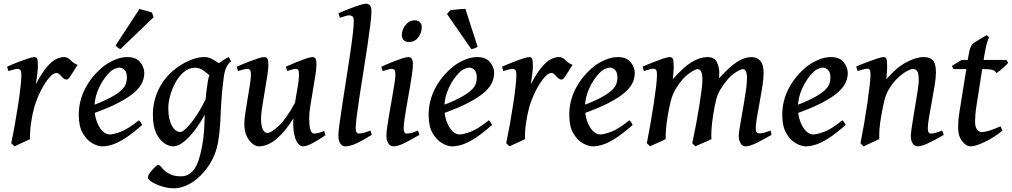

<svg xmlns="http://www.w3.org/2000/svg" viewBox="-20 -762 5408 1026"><path d="M395 -415Q387.2 -404.8 376 -386Q364.7 -367.2 354.2 -352.1Q343.8 -336.9 337.4 -336.9Q325.2 -336.9 316.2 -345.7Q307.1 -354.5 299.1 -363.3Q291 -372.1 281.2 -372.1Q264.2 -372.1 241.5 -345.2Q218.8 -318.4 197.5 -276.1Q176.3 -233.9 162.6 -187Q152.3 -150.4 145.8 -103.8Q139.2 -57.1 140.6 -18.6Q132.3 -14.6 115.5 -6.8Q98.6 1 82 8.5Q65.4 16.1 57.6 20L40 3.4Q50.8 -48.3 60.5 -103.3Q70.3 -158.2 77.9 -208.7Q85.4 -259.3 89.8 -299.3Q94.2 -339.4 94.2 -361.3Q94.2 -383.8 88.1 -388.9Q82 -394 74.2 -394Q66.4 -394 49.6 -389.4Q32.7 -384.8 24.9 -382.3L17.6 -405.3Q45.4 -418 75.4 -429.7Q105.5 -441.4 129.4 -449.2Q153.3 -457 162.6 -457Q176.3 -457 179.4 -446.5Q182.6 -436 182.6 -403.3Q182.6 -396.5 180.7 -379.2Q178.7 -361.8 176 -342.8Q173.3 -323.7 171.4 -311.5Q203.1 -371.6 229.5 -402.8Q255.9 -434.1 278.8 -445.6Q301.8 -457 322.8 -457Q340.3 -457 356.9 -440.4Q373.5 -423.8 395 -415Z M751 -371.1Q751 -349.6 741.5 -324.7Q731.9 -299.8 701.9 -271.7Q671.9 -243.7 611.8 -212.2Q551.8 -180.7 450.7 -146.5L447.3 -187.5Q519.5 -214.4 562 -236.3Q604.5 -258.3 625 -276.9Q645.5 -295.4 651.9 -312.5Q658.2 -329.6 658.2 -348.1Q658.2 -376 645.3 -388.4Q632.3 -400.9 617.2 -400.9Q609.4 -400.9 593.8 -394.5Q578.1 -388.2 564.9 -374.5Q533.2 -343.8 509 -292.7Q484.9 -241.7 484.9 -188Q484.9 -145.5 497.1 -112.8Q509.3 -80.1 527.8 -61.8Q546.4 -43.5 565.4 -43.5Q585.9 -43.5 624.5 -57.6Q663.1 -71.8 722.2 -119.1Q727.5 -116.2 732.9 -106.9Q738.3 -97.7 739.7 -94.2Q686.5 -47.4 647.9 -22.9Q609.4 1.5 580.6 10.7Q551.8 20 526.4 20Q502.9 20 473.6 3.7Q444.3 -12.7 422.6 -49.6Q400.9 -86.4 400.9 -147.9Q400.9 -224.6 436.8 -292Q472.7 -359.4 536.1 -409.7Q558.6 -427.2 593 -442.1Q627.4 -457 660.6 -457Q706.5 -457 728.8 -429.9Q751 -402.8 751 -371.1ZM792.5 -694.3 800.8 -669.9 624 -500Q610.4 -502.9 598.1 -519.5L725.1 -713.9Q731.9 -712.4 745.8 -708.7Q759.8 -705.1 773.4 -701.2Q787.1 -697.3 792.5 -694.3Z M1182.6 -407.7Q1168.5 -397.9 1159.7 -381.8Q1150.9 -365.7 1144 -352.5Q1137.2 -339.4 1129.4 -339.4Q1120.1 -339.4 1104.5 -354.5Q1088.9 -369.6 1067.9 -384.8Q1046.9 -399.9 1022 -399.9Q989.3 -399.9 962.9 -377.7Q936.5 -355.5 917.7 -321.3Q898.9 -287.1 889.2 -250.5Q879.4 -213.9 879.4 -185.1Q879.4 -125 898.4 -90.8Q917.5 -56.6 944.3 -56.6Q956.1 -56.6 980 -81.1Q1003.9 -105.5 1032 -148.2Q1060.1 -190.9 1085 -245.6L1076.2 -151.9Q1053.7 -110.8 1024.7 -71.3Q995.6 -31.7 964.4 -5.9Q933.1 20 904.3 20Q882.8 20 857.7 3.2Q832.5 -13.7 814.7 -50.8Q796.9 -87.9 796.9 -148.9Q796.9 -226.1 832.8 -294.7Q868.7 -363.3 940.9 -411.1Q968.3 -429.2 1003.4 -443.1Q1038.6 -457 1073.2 -457Q1095.2 -457 1115.7 -445.3Q1136.2 -433.6 1153.6 -421.4Q1170.9 -409.2 1182.6 -407.7ZM1215.3 -435.1Q1198.7 -421.4 1189.2 -401.4Q1179.7 -381.3 1175.3 -346.2Q1165 -269 1162.1 -210Q1159.2 -150.9 1156.5 -100.8Q1153.8 -50.8 1145 -0.5Q1132.8 66.9 1095.7 122.6Q1058.6 178.2 1008.8 211.2Q959 244.1 907.7 244.1Q878.4 244.1 846.7 234.4Q814.9 224.6 792.7 211.2Q770.5 197.8 770.5 186Q770.5 175.3 782.5 159.4Q794.4 143.6 807.9 131.1Q821.3 118.7 825.7 118.7Q831.1 118.7 838.9 127.9Q846.7 137.2 859.6 149.4Q872.6 161.6 893.6 170.9Q914.6 180.2 947.3 180.2Q990.7 180.2 1017.6 142.3Q1044.4 104.5 1059.1 23.4Q1067.9 -24.9 1070.6 -64.9Q1073.2 -105 1074.2 -143.6Q1075.2 -182.1 1078.4 -226.6Q1081.5 -271 1090.8 -328.1Q1098.6 -378.9 1132.8 -409.7Q1167 -440.4 1202.1 -457Z M1719.7 -39.6Q1680.7 -13.2 1649.4 3.4Q1618.2 20 1598.1 20Q1583.5 20 1569.8 1.5Q1556.2 -17.1 1549.8 -58.6Q1543.5 -100.1 1550.8 -168.5Q1554.2 -201.7 1560.5 -237.8Q1566.9 -273.9 1572.3 -306.4Q1577.6 -338.9 1577.6 -361.3Q1577.6 -383.8 1573 -388.9Q1568.4 -394 1559.6 -394Q1553.7 -394 1539.8 -390.1Q1525.9 -386.2 1515.1 -382.3L1507.3 -405.3Q1534.7 -418 1563.7 -429.7Q1592.8 -441.4 1615.7 -449.2Q1638.7 -457 1648.4 -457Q1662.1 -457 1666.5 -447.8Q1670.9 -438.5 1670.9 -416Q1670.9 -394.5 1665 -357.2Q1659.2 -319.8 1651.6 -276.9Q1644 -233.9 1638.2 -195.3Q1632.3 -156.7 1632.3 -132.8Q1632.3 -88.4 1638.9 -68.4Q1645.5 -48.3 1657.7 -48.3Q1679.7 -48.3 1712.4 -62ZM1558.6 -216.3 1550.8 -134.8Q1511.2 -67.4 1462.2 -23.7Q1413.1 20 1362.3 20Q1347.7 20 1329.8 6.6Q1312 -6.8 1298.8 -33.7Q1285.6 -60.5 1285.6 -100.1Q1285.6 -122.1 1291 -158.2Q1296.4 -194.3 1303.2 -234.6Q1310.1 -274.9 1315.4 -309.1Q1320.8 -343.3 1320.8 -361.3Q1320.8 -383.8 1315.2 -388.9Q1309.6 -394 1300.8 -394Q1294.4 -394 1279.1 -390.1Q1263.7 -386.2 1251.5 -382.3L1245.1 -405.3Q1272.9 -418 1303 -429.7Q1333 -441.4 1356.9 -449.2Q1380.9 -457 1390.1 -457Q1404.8 -457 1409.4 -447.8Q1414.1 -438.5 1414.1 -416Q1414.1 -394.5 1408.2 -355.7Q1402.3 -316.9 1394.5 -272.7Q1386.7 -228.5 1380.9 -189.5Q1375 -150.4 1375 -129.4Q1375 -88.9 1384.5 -70.1Q1394 -51.3 1409.2 -51.3Q1428.2 -51.3 1468.8 -88.6Q1509.3 -126 1558.6 -216.3Z M1966.3 -41.5Q1918.5 -11.2 1884.3 4.4Q1850.1 20 1823.2 20Q1809.6 20 1798.8 5.1Q1788.1 -9.8 1788.1 -38.1Q1788.1 -54.2 1793.9 -98.6Q1799.8 -143.1 1809.3 -204.3Q1818.8 -265.6 1829.3 -333Q1839.8 -400.4 1849.4 -463.6Q1858.9 -526.9 1864.7 -575.7Q1870.6 -624.5 1870.6 -647.5Q1870.6 -669.9 1862.8 -675Q1855 -680.2 1845.7 -680.2Q1839.8 -680.2 1824.2 -675.8Q1808.6 -671.4 1796.4 -667L1788.6 -690.9Q1815.9 -703.1 1846.2 -714.8Q1876.5 -726.6 1900.9 -734.4Q1925.3 -742.2 1935.1 -742.2Q1948.7 -742.2 1956.8 -733.4Q1964.8 -724.6 1964.8 -702.1Q1964.8 -676.8 1958.7 -627.4Q1952.6 -578.1 1943.1 -515.1Q1933.6 -452.1 1922.9 -385Q1912.1 -317.9 1902.6 -255.9Q1893.1 -193.8 1887 -146.5Q1880.9 -99.1 1880.9 -77.1Q1880.9 -60.5 1885.7 -54.4Q1890.6 -48.3 1897.9 -48.3Q1918.5 -48.3 1960 -64.5Z M2233.9 -616.2Q2233.9 -589.4 2215.8 -563.5Q2197.8 -537.6 2165.5 -537.6Q2147 -537.6 2137.2 -547.6Q2127.4 -557.6 2127.4 -574.2Q2127.4 -591.8 2135.7 -610.1Q2144 -628.4 2159.7 -640.9Q2175.3 -653.3 2196.3 -653.3Q2214.8 -653.3 2224.4 -643.1Q2233.9 -632.8 2233.9 -616.2ZM2221.7 -41.5Q2175.8 -14.2 2140.9 2.9Q2106 20 2082.5 20Q2065.9 20 2055.4 4.6Q2044.9 -10.7 2044.9 -37.1Q2044.9 -54.7 2049.8 -88.1Q2054.7 -121.6 2061.8 -162.4Q2068.8 -203.1 2075.9 -243.4Q2083 -283.7 2087.9 -315.4Q2092.8 -347.2 2092.8 -361.3Q2092.8 -383.8 2087.4 -388.9Q2082 -394 2072.8 -394Q2066.9 -394 2052 -390.1Q2037.1 -386.2 2024.9 -382.3L2017.6 -405.3Q2044.9 -418 2074.2 -429.7Q2103.5 -441.4 2127.2 -449.2Q2150.9 -457 2160.6 -457Q2174.3 -457 2180.4 -447.8Q2186.5 -438.5 2186.5 -416Q2186.5 -398.9 2181.6 -364.7Q2176.8 -330.6 2169.4 -288.6Q2162.1 -246.6 2154.5 -204.3Q2147 -162.1 2142.1 -128.2Q2137.2 -94.2 2137.2 -77.1Q2137.2 -48.3 2151.9 -48.3Q2167 -48.3 2180.2 -52Q2193.4 -55.7 2213.4 -64.5Z M2620.6 -371.1Q2620.6 -349.6 2611.1 -324.7Q2601.6 -299.8 2571.5 -271.7Q2541.5 -243.7 2481.4 -212.2Q2421.4 -180.7 2320.3 -146.5L2316.9 -187.5Q2389.2 -214.4 2431.6 -236.3Q2474.1 -258.3 2494.6 -276.9Q2515.1 -295.4 2521.5 -312.5Q2527.8 -329.6 2527.8 -348.1Q2527.8 -376 2514.9 -388.4Q2502 -400.9 2486.8 -400.9Q2479 -400.9 2463.4 -394.5Q2447.8 -388.2 2434.6 -374.5Q2402.8 -343.8 2378.7 -292.7Q2354.5 -241.7 2354.5 -188Q2354.5 -145.5 2366.7 -112.8Q2378.9 -80.1 2397.5 -61.8Q2416 -43.5 2435.1 -43.5Q2455.6 -43.5 2494.1 -57.6Q2532.7 -71.8 2591.8 -119.1Q2597.2 -116.2 2602.5 -106.9Q2607.9 -97.7 2609.4 -94.2Q2556.2 -47.4 2517.6 -22.9Q2479 1.5 2450.2 10.7Q2421.4 20 2396 20Q2372.6 20 2343.3 3.7Q2314 -12.7 2292.2 -49.6Q2270.5 -86.4 2270.5 -147.9Q2270.5 -224.6 2306.4 -292Q2342.3 -359.4 2405.8 -409.7Q2428.2 -427.2 2462.6 -442.1Q2497.1 -457 2530.3 -457Q2576.2 -457 2598.4 -429.9Q2620.6 -402.8 2620.6 -371.1ZM2532.2 -512.2Q2513.7 -500.5 2498 -500L2368.7 -687L2385.7 -707Q2393.6 -708.5 2409.7 -710.2Q2425.8 -711.9 2442.1 -713.4Q2458.5 -714.8 2466.8 -714.8Z M3040 -415Q3032.2 -404.8 3021 -386Q3009.8 -367.2 2999.3 -352.1Q2988.8 -336.9 2982.4 -336.9Q2970.2 -336.9 2961.2 -345.7Q2952.1 -354.5 2944.1 -363.3Q2936 -372.1 2926.3 -372.1Q2909.2 -372.1 2886.5 -345.2Q2863.8 -318.4 2842.5 -276.1Q2821.3 -233.9 2807.6 -187Q2797.4 -150.4 2790.8 -103.8Q2784.2 -57.1 2785.6 -18.6Q2777.3 -14.6 2760.5 -6.8Q2743.7 1 2727.1 8.5Q2710.4 16.1 2702.6 20L2685.1 3.4Q2695.8 -48.3 2705.6 -103.3Q2715.3 -158.2 2722.9 -208.7Q2730.5 -259.3 2734.9 -299.3Q2739.3 -339.4 2739.3 -361.3Q2739.3 -383.8 2733.2 -388.9Q2727.1 -394 2719.2 -394Q2711.4 -394 2694.6 -389.4Q2677.7 -384.8 2669.9 -382.3L2662.6 -405.3Q2690.4 -418 2720.5 -429.7Q2750.5 -441.4 2774.4 -449.2Q2798.3 -457 2807.6 -457Q2821.3 -457 2824.5 -446.5Q2827.6 -436 2827.6 -403.3Q2827.6 -396.5 2825.7 -379.2Q2823.7 -361.8 2821 -342.8Q2818.4 -323.7 2816.4 -311.5Q2848.1 -371.6 2874.5 -402.8Q2900.9 -434.1 2923.8 -445.6Q2946.8 -457 2967.8 -457Q2985.4 -457 3002 -440.4Q3018.6 -423.8 3040 -415Z M3372.1 -371.1Q3372.1 -349.6 3362.5 -324.7Q3353 -299.8 3323 -271.7Q3293 -243.7 3232.9 -212.2Q3172.9 -180.7 3071.8 -146.5L3068.4 -187.5Q3140.6 -214.4 3183.1 -236.3Q3225.6 -258.3 3246.1 -276.9Q3266.6 -295.4 3272.9 -312.5Q3279.3 -329.6 3279.3 -348.1Q3279.3 -376 3266.4 -388.4Q3253.4 -400.9 3238.3 -400.9Q3230.5 -400.9 3214.8 -394.5Q3199.2 -388.2 3186 -374.5Q3154.3 -343.8 3130.1 -292.7Q3106 -241.7 3106 -188Q3106 -145.5 3118.2 -112.8Q3130.4 -80.1 3148.9 -61.8Q3167.5 -43.5 3186.5 -43.5Q3207 -43.5 3245.6 -57.6Q3284.2 -71.8 3343.3 -119.1Q3348.6 -116.2 3354 -106.9Q3359.4 -97.7 3360.8 -94.2Q3307.6 -47.4 3269 -22.9Q3230.5 1.5 3201.7 10.7Q3172.9 20 3147.5 20Q3124 20 3094.7 3.7Q3065.4 -12.7 3043.7 -49.6Q3022 -86.4 3022 -147.9Q3022 -224.6 3057.9 -292Q3093.8 -359.4 3157.2 -409.7Q3179.7 -427.2 3214.1 -442.1Q3248.5 -457 3281.7 -457Q3327.6 -457 3349.9 -429.9Q3372.1 -402.8 3372.1 -371.1Z M4103 -41.5Q4058.1 -15.1 4022 2.4Q3985.8 20 3962.9 20Q3948.7 20 3938.2 4.6Q3927.7 -10.7 3927.7 -37.1Q3927.7 -47.4 3932.1 -75.2Q3936.5 -103 3943.1 -140.1Q3949.7 -177.2 3956.3 -216.3Q3962.9 -255.4 3967.3 -288.6Q3971.7 -321.8 3971.7 -341.3Q3971.7 -368.7 3965.8 -380.6Q3960 -392.6 3951.2 -392.6Q3935.5 -392.6 3902.8 -369.6Q3870.1 -346.7 3835.4 -293Q3814.9 -261.7 3806.6 -227.8Q3798.3 -193.8 3790.5 -144Q3783.7 -99.6 3782 -69.3Q3780.3 -39.1 3781.7 -18.6Q3772.5 -13.7 3755.4 -6.3Q3738.3 1 3721.4 8.3Q3704.6 15.6 3695.8 20L3679.2 3.4Q3689.9 -46.4 3699.7 -98.1Q3709.5 -149.9 3717 -197.3Q3724.6 -244.6 3729 -280.5Q3733.4 -316.4 3733.4 -334.5Q3733.4 -366.7 3726.6 -379.6Q3719.7 -392.6 3707 -392.6Q3696.3 -392.6 3663.1 -370.1Q3629.9 -347.7 3595.2 -293.9Q3576.2 -264.6 3566.4 -229.2Q3556.6 -193.8 3548.3 -144Q3541 -99.6 3538.8 -69.1Q3536.6 -38.6 3537.1 -18.6Q3528.8 -13.7 3512 -6.3Q3495.1 1 3478.5 8.3Q3461.9 15.6 3454.1 20L3436.5 3.4Q3446.8 -47.9 3456.3 -103Q3465.8 -158.2 3473.6 -209.2Q3481.4 -260.3 3486.1 -300.3Q3490.7 -340.3 3490.7 -361.3Q3490.7 -383.8 3485.1 -389.4Q3479.5 -395 3471.7 -395Q3465.3 -395 3453.1 -391.8Q3440.9 -388.7 3430.7 -385.5Q3420.4 -382.3 3420.4 -382.3L3414.1 -406.2Q3441.9 -418.5 3471.4 -429.9Q3501 -441.4 3524.4 -449.2Q3547.9 -457 3557.1 -457Q3572.3 -457 3576.2 -446.3Q3580.1 -435.5 3580.1 -400.9Q3580.1 -391.6 3578.4 -373Q3576.7 -354.5 3575.2 -338.4Q3632.8 -404.3 3676.8 -430.7Q3720.7 -457 3760.3 -457Q3796.9 -457 3810.3 -430.9Q3823.7 -404.8 3823.7 -372.6Q3823.7 -365.2 3823.2 -358.6Q3822.8 -352.1 3822.3 -343.3Q3878.9 -405.8 3918.9 -431.4Q3959 -457 3995.6 -457Q4023.9 -457 4042.2 -437.7Q4060.5 -418.5 4060.5 -371.1Q4060.5 -343.3 4054.2 -302Q4047.9 -260.7 4039.6 -216.6Q4031.2 -172.4 4024.9 -134.8Q4018.6 -97.2 4018.6 -77.1Q4018.6 -60.5 4023.4 -54.9Q4028.3 -49.3 4036.6 -49.3Q4050.8 -49.3 4064 -53Q4077.1 -56.6 4097.7 -64.5Z M4510.3 -371.1Q4510.3 -349.6 4500.7 -324.7Q4491.2 -299.8 4461.2 -271.7Q4431.2 -243.7 4371.1 -212.2Q4311 -180.7 4210 -146.5L4206.5 -187.5Q4278.8 -214.4 4321.3 -236.3Q4363.8 -258.3 4384.3 -276.9Q4404.8 -295.4 4411.1 -312.5Q4417.5 -329.6 4417.5 -348.1Q4417.5 -376 4404.5 -388.4Q4391.6 -400.9 4376.5 -400.9Q4368.7 -400.9 4353 -394.5Q4337.4 -388.2 4324.2 -374.5Q4292.5 -343.8 4268.3 -292.7Q4244.1 -241.7 4244.1 -188Q4244.1 -145.5 4256.3 -112.8Q4268.6 -80.1 4287.1 -61.8Q4305.7 -43.5 4324.7 -43.5Q4345.2 -43.5 4383.8 -57.6Q4422.4 -71.8 4481.4 -119.1Q4486.8 -116.2 4492.2 -106.9Q4497.6 -97.7 4499 -94.2Q4445.8 -47.4 4407.2 -22.9Q4368.7 1.5 4339.8 10.7Q4311 20 4285.6 20Q4262.2 20 4232.9 3.7Q4203.6 -12.7 4181.9 -49.6Q4160.2 -86.4 4160.2 -147.9Q4160.2 -224.6 4196 -292Q4231.9 -359.4 4295.4 -409.7Q4317.9 -427.2 4352.3 -442.1Q4386.7 -457 4419.9 -457Q4465.8 -457 4488 -429.9Q4510.3 -402.8 4510.3 -371.1Z M5023.4 -41.5Q4979 -15.1 4941.9 2.4Q4904.8 20 4884.3 20Q4867.2 20 4857.2 4.6Q4847.2 -10.7 4847.2 -37.1Q4847.2 -47.4 4851.3 -76.2Q4855.5 -105 4861.8 -143.1Q4868.2 -181.2 4874.5 -219.5Q4880.9 -257.8 4885.3 -288.3Q4889.6 -318.8 4889.6 -332Q4889.6 -366.2 4882.6 -379.9Q4875.5 -393.6 4856.4 -393.6Q4847.7 -393.6 4825.9 -381.8Q4804.2 -370.1 4777.8 -345.7Q4751.5 -321.3 4729 -283.2Q4714.8 -259.8 4706.5 -227.1Q4698.2 -194.3 4689.9 -147Q4682.1 -103.5 4679.9 -74.5Q4677.7 -45.4 4678.7 -18.6Q4669.9 -14.6 4653.1 -7.1Q4636.2 0.5 4619.9 8.3Q4603.5 16.1 4595.2 20L4578.1 3.4Q4587.9 -44.9 4597.7 -101.3Q4607.4 -157.7 4615 -210.9Q4622.6 -264.2 4627.2 -304.7Q4631.8 -345.2 4631.8 -362.3Q4631.8 -384.8 4627.2 -389.9Q4622.6 -395 4613.8 -395Q4606.4 -395 4589.1 -390.1Q4571.8 -385.3 4563 -382.3L4555.2 -406.2Q4583 -418.5 4613.3 -429.9Q4643.6 -441.4 4667.5 -449.2Q4691.4 -457 4700.2 -457Q4713.9 -457 4717.3 -446.8Q4720.7 -436.5 4720.7 -401.9Q4720.7 -391.6 4719.2 -371.1Q4717.8 -350.6 4716.3 -338.4Q4769.5 -400.4 4821.8 -428.7Q4874 -457 4918 -457Q4948.7 -457 4965.1 -439.5Q4981.4 -421.9 4981.4 -374.5Q4981.4 -349.1 4974.9 -307.6Q4968.3 -266.1 4959.7 -220.5Q4951.2 -174.8 4944.6 -136Q4938 -97.2 4938 -77.1Q4938 -60.5 4942.4 -54.4Q4946.8 -48.3 4955.6 -48.3Q4976.6 -48.3 5014.2 -64.5Z M5367.7 -427.2Q5361.3 -418 5348.4 -406.2Q5335.4 -394.5 5322.8 -384.5Q5310.1 -374.5 5304.2 -371.1Q5298.3 -384.8 5281.7 -388.9Q5265.1 -393.1 5230.5 -393.1H5075.2L5066.4 -409.7L5118.7 -441.9H5356.9ZM5336.9 -63.5Q5287.1 -24.4 5239.5 -2.2Q5191.9 20 5168.5 20Q5142.6 20 5121.3 -7.6Q5100.1 -35.2 5100.1 -78.1Q5100.1 -96.7 5101.3 -116Q5102.5 -135.3 5106.9 -162.1L5154.3 -459Q5160.6 -498 5167.7 -512.5Q5174.8 -526.9 5188 -535.6L5252 -574.2L5265.6 -562Q5262.2 -558.6 5255.1 -536.4Q5248 -514.2 5240.7 -470.2L5196.3 -185.1Q5193.4 -166 5191.9 -145Q5190.4 -124 5190.4 -114.3Q5190.4 -84 5200.9 -70.1Q5211.4 -56.2 5225.1 -56.2Q5242.2 -56.2 5266.1 -63.5Q5290 -70.8 5326.7 -87.4Z"/></svg>

Font: Gentium Book Plus
Style: Italic
Weight: 400
Italic angle: -8°
Designer: Victor Gaultney, Annie Olsen, Iska Routamaa, Becca Hirsbrunner
Foundry: SIL International
Version: Version 6.101